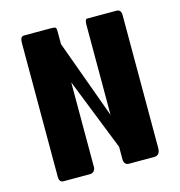

<svg xmlns="http://www.w3.org/2000/svg" viewBox="-99 -737 772 825"><g transform="rotate(-15 287.5 -324.5)"><path d="M64 -25V-622Q64 -634 68 -642Q72 -649 83 -649H203Q218 -649 222 -645Q225 -642 225 -625V-572L352 -223V-624Q352 -651 364 -649H492Q513 -649 513 -624V-33Q513 0 486 0H375Q355 0 352 -21V-81L225 -402V-26Q225 -14 218 -7Q211 0 202 0H83Q64 0 64 -25Z"/></g></svg>

Font: Shafarik
Style: Regular
Weight: 400
Version: Version 1.001; ttfautohint (v1.8.4.7-5d5b)